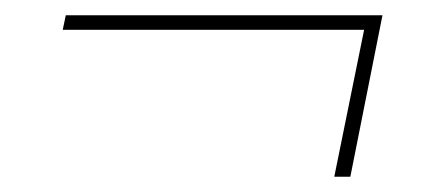

<svg xmlns="http://www.w3.org/2000/svg" viewBox="-20 -335 580 251"><path d="M417 -104 456 -296H62L66 -315H480L438 -104Z"/></svg>

Font: IBM Plex Sans Condensed Thin
Style: Italic
Weight: 100
Width: 3
Italic angle: -11°
Designer: Mike Abbink, Paul van der Laan, Pieter van Rosmalen
Foundry: Bold Monday
Version: Version 1.3